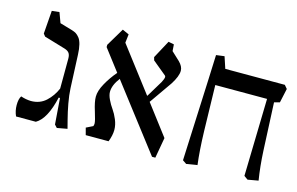

<svg xmlns="http://www.w3.org/2000/svg" viewBox="-70 -644 1274 824"><g transform="rotate(15 567.5 -232.0)"><path d="M229 -324.7 235.4 -177.7Q236.8 -147.5 243.4 -111.6Q250 -75.7 258.5 -43.2Q267.1 -10.7 268.1 -5.9L222.7 2.4L211.4 -9.8L202.6 -125.5H196.8Q174.3 -25.9 128.9 0H41Q30.8 -22.5 30.8 -48.3Q30.8 -75.2 40 -88.9Q63 -81.1 85 -80.6Q124.5 -80.6 151.4 -105.2Q178.2 -129.9 192.9 -164.6L193.4 -297.4Q193.4 -314.5 187 -322.8Q180.7 -331.1 166.5 -335.4L72.8 -363.3L64 -374.5L71.8 -477.5L105 -481L121.6 -436L176.8 -419.9Q188 -416.5 195.6 -411.9Q203.1 -407.2 210.9 -397.5Q218.8 -387.7 223.4 -369.4Q228 -351.1 229 -324.7Z M387.2 -478.5 416.5 -465.3 412.1 -427.2 561 -231.9H562.5L606.4 -304.7Q614.7 -320.3 615.2 -328.6Q615.2 -333.5 612.3 -335.4L551.3 -385.7L547.4 -399.4L590.3 -479L615.2 -474.1L617.2 -444.8L653.8 -410.6Q673.3 -391.6 673.3 -372.1Q673.3 -347.7 648.9 -309.6L578.6 -209L680.2 -75.2L664.1 16.1H649.4L429.2 -271Q402.8 -236.3 402.8 -206.5Q402.8 -191.9 412.1 -172.6Q421.4 -153.3 432.9 -137.2Q444.3 -121.1 453.9 -98.1Q463.4 -75.2 463.4 -53.2Q463.4 -29.3 452.1 0H350.6L342.3 -31.2L372.1 -45.9Q374.5 -51.8 374.5 -57.6Q374.5 -69.3 362.1 -108.6Q349.6 -147.9 349.6 -170.9Q349.6 -196.8 368.2 -230.2Q386.7 -263.7 412.1 -293L339.4 -388.2V-398.4Z M832 -351.6 836.9 -147.9Q839.4 -61 847.2 0L798.8 7.8L781.7 -3.9L797.4 -366.2L801.8 -476.6L838.4 -481.4L855.5 -429.7H1120.1L1132.8 -414.6L1119.1 -351.6L1094.7 -345.2L1104.5 -132.3Q1107.9 -63 1117.7 -3.4L1070.8 4.9L1053.7 -7.3L1062 -351.6Z"/></g></svg>

Font: Neuton
Style: Regular
Weight: 400
Designer: Brian M Zick
Version: Version 1.3